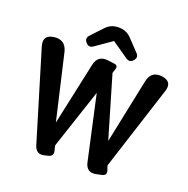

<svg xmlns="http://www.w3.org/2000/svg" viewBox="-169 -1164 1294 1325"><g transform="rotate(20 478.0 -501.5)"><path d="M490 -529 344 -90 353 -53Q362 -17 326 -7L301 -1Q240 15 222 -45L24 -700Q0 -780 83 -790Q164 -800 184 -719L295 -240L394 -700Q410 -776 488 -766L534 -760Q565 -756 555 -726L545 -696L678 -244L777 -721Q795 -800 875 -790Q955 -779 930 -703L731 -84L742 -51Q753 -17 718 -9L681 -1Q610 15 594 -56ZM480 -906 359 -822Q330 -802 307 -829Q283 -856 307 -882L385 -965Q422 -1005 476 -1005H482Q536 -1005 573 -966L653 -882Q678 -857 654 -829Q630 -802 600 -823Z"/></g></svg>

Font: MaokenZhuyuanTi
Style: Regular
Weight: 400
Designer: Fontworks Inc & LongZhuTi team: ZERO子、时光羊、荆南、频凡、刘鹏、Little White Dog、帆影Magmeta、奈白不弍、白日月球、ChaoTawei、雨三（排名不分先后）
Version: Version 1.000; 20230222